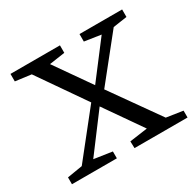

<svg xmlns="http://www.w3.org/2000/svg" viewBox="-118 -648 799 781"><g transform="rotate(-30 281.5 -257.0)"><path d="M475.6 -43.9 552.7 -32.2V0H303.7L302.7 -32.2L386.7 -43.9L265.6 -217.8L135.7 -44.9L220.7 -32.2V0H9.8V-32.2L81.1 -43.9L244.1 -249L91.8 -468.8L17.6 -478.5V-513.7H250V-478.5L176.8 -467.8L293 -301.8L418.9 -466.8L341.8 -478.5V-513.7H542V-478.5L476.6 -468.8L316.4 -268.6Z"/></g></svg>

Font: GenYoMin JP Regular
Style: Regular
Weight: 400
Version: Version 1.001;PS 1;hotconv 16.6.51;makeotf.lib2.5.65220 DEVE